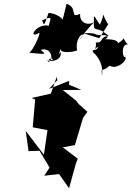

<svg xmlns="http://www.w3.org/2000/svg" viewBox="-20 -919 696 1015"><path d="M280 -513 249 -424 147 -401 166 -393 153 -246 231 -231 212 -101 116 -227 131 -120 189 -122 242 -33 214 10 292 1 345 76 381 -54 391 -80 312 -140 376 -152 419 -296 442 -328 396 -369 382 -387 312 -443 410 -444 345 -471 346 -492 239 -449 255 -466 283 -495ZM551 -791C508 -860 542 -858 508 -789C471 -840 477 -855 476 -785C480 -747 493 -786 555 -728C505 -728 529 -689 486 -695C495 -654 458 -643 498 -673C495 -644 457 -664 474 -641C500 -619 528 -573 519 -519C517 -575 509 -527 560 -572C593 -548 657 -597 642 -620C631 -601 614 -687 656 -684C609 -732 663 -727 605 -691C592 -723 518 -703 508 -719C524 -701 567 -719 538 -733C458 -730 512 -748 421 -743L505 -717L560 -803ZM315 -791C330 -802 299 -845 237 -851C212 -784 215 -778 203 -811C272 -846 239 -803 238 -783C172 -798 121 -707 189 -746C189 -728 155 -655 135 -640C224 -632 227 -629 195 -655C256 -674 266 -593 233 -592C245 -630 290 -595 225 -600C249 -589 311 -600 300 -645C252 -572 293 -615 299 -662C295 -629 403 -649 387 -656C374 -736 452 -763 399 -708C394 -702 464 -797 486 -807C443 -776 398 -802 404 -846C344 -819 396 -877 332 -899L300 -769Z"/></svg>

Font: Hussar Lance
Style: Italic
Weight: 700
Foundry: Cannot Into Space Fonts, PlusOne Fonts
Version: Version 2.27